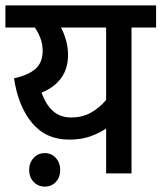

<svg xmlns="http://www.w3.org/2000/svg" viewBox="-20 -642 598 711"><path d="M558 -622V-540H467V0H373V-166Q346 -148 313 -136.5Q280 -125 236 -125Q150 -125 98.5 -187Q47 -249 32 -352Q86 -364 112 -387.5Q138 -411 138 -454Q138 -479 129.5 -501Q121 -523 109 -540H0V-622ZM134 -299Q150 -254 176.5 -230.5Q203 -207 244 -207Q285 -207 317 -225Q349 -243 373 -272V-540H206Q218 -517 225 -491Q232 -465 232 -439Q232 -388 206.5 -353Q181 -318 134 -299ZM88 -13Q88 -39 104.5 -57Q121 -75 146 -75Q171 -75 187 -57Q203 -39 203 -13Q203 14 187 31.5Q171 49 146 49Q121 49 104.5 31.5Q88 14 88 -13Z"/></svg>

Font: Noto Sans SemiCondensed Medium
Style: Italic
Weight: 500
Width: 4
Italic angle: -12°
Designer: Monotype Design Team
Foundry: Monotype Imaging Inc.
Version: Version 2.013; ttfautohint (v1.8.4.7-5d5b)